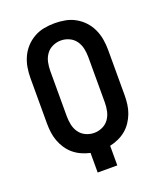

<svg xmlns="http://www.w3.org/2000/svg" viewBox="-138 -832 775 920"><g transform="rotate(-20 250.0 -371.5)"><path d="M200 0V-100Q177 -105 156 -114.5Q135 -124 117.5 -138.5Q100 -153 87 -172.5Q74 -192 66 -213.5Q58 -235 55 -258Q52 -281 52 -304V-535Q52 -562 56.5 -589Q61 -616 72.5 -641Q84 -666 102.5 -686Q121 -706 145 -719.5Q169 -733 196 -738Q223 -743 250 -743Q277 -743 304 -738Q331 -733 355 -719.5Q379 -706 397.5 -686Q416 -666 427.5 -641Q439 -616 443.5 -589Q448 -562 448 -535V-304Q448 -281 445 -258Q442 -235 434 -213.5Q426 -192 413 -172.5Q400 -153 382.5 -138.5Q365 -124 344 -114.5Q323 -105 300 -100V0ZM250 -184Q272 -184 292.5 -193.5Q313 -203 325.5 -221Q338 -239 342.5 -260.5Q347 -282 347 -304V-535Q347 -557 342.5 -578.5Q338 -600 325.5 -618Q313 -636 292.5 -645.5Q272 -655 250 -655Q228 -655 207.5 -645.5Q187 -636 174.5 -618Q162 -600 157.5 -578.5Q153 -557 153 -535V-304Q153 -282 157.5 -260.5Q162 -239 174.5 -221Q187 -203 207.5 -193.5Q228 -184 250 -184Z"/></g></svg>

Font: Iosevka Curly Semibold
Style: Regular
Weight: 600
Monospace: yes
Designer: Belleve Invis
Foundry: Belleve Invis
Version: Version 22.1.2; ttfautohint (v1.8.4)